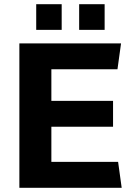

<svg xmlns="http://www.w3.org/2000/svg" viewBox="-20 -892 638 912"><path d="M152 -872V-750H273V-872ZM356 -872V-750H477V-872ZM72 0H558L541 -123H224V-290H517V-413H224V-563H538L555 -686H72Z"/></svg>

Font: Chivo
Style: Bold
Weight: 700
Designer: Hector Gatti
Foundry: Omnibus-Type
Version: Version 1.003;PS 001.003;hotconv 1.0.70;makeotf.lib2.5.58329